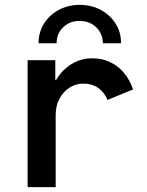

<svg xmlns="http://www.w3.org/2000/svg" viewBox="-20 -768 602 788"><path d="M93.3 0V-521H207V-439H224.6L190.4 -391.6Q201.2 -431.2 225.3 -462.2Q249.5 -493.2 283.7 -511Q317.9 -528.8 357.9 -528.8Q399.4 -528.8 432.4 -512.9Q465.3 -497.1 489.3 -468.5Q513.2 -439.9 525.9 -400.9L421.4 -357.9Q408.7 -388.7 383.5 -406.7Q358.4 -424.8 320.8 -424.8Q291.5 -424.8 265.6 -408.4Q239.7 -392.1 224.1 -363Q208.5 -334 208.5 -295.4V0ZM306.6 -748Q355.5 -748 393.8 -727.3Q432.1 -706.5 454.6 -670.9Q477.1 -635.3 476.6 -590.3H402.3Q401.9 -629.4 375 -655.8Q348.1 -682.1 306.6 -682.1Q266.1 -682.1 239 -655.8Q211.9 -629.4 212.4 -590.3H138.2Q138.2 -635.3 160.4 -670.9Q182.6 -706.5 221.2 -727.3Q259.8 -748 306.6 -748Z"/></svg>

Font: Reddit Mono SemiBold
Style: Regular
Weight: 600
Monospace: yes
Designer: Stephen Hutchings
Foundry: Reddit
Version: Version 1.014